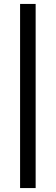

<svg xmlns="http://www.w3.org/2000/svg" viewBox="-20 -740 283 975"><path d="M82 215V-720H161V215Z"/></svg>

Font: Radio Canada Condensed
Style: Regular
Weight: 400
Width: 3
Designer: Charles Daoud, Etienne Aubert Bonn, Alexandre Saumier Demers, Jacques Le Bailly
Foundry: Radio-Canada
Version: Version 2.104; ttfautohint (v1.8.4.7-5d5b);gftools[0.9.28.de